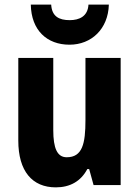

<svg xmlns="http://www.w3.org/2000/svg" viewBox="-20 -892 601 829"><path d="M450 -872H362C359 -821 322 -805 281 -805C235 -805 204 -821 201 -872H113C115 -761 183 -699 280 -699C375 -699 447 -767 450 -872ZM501 -642H349V-374C349 -272 336 -213 268 -213C227 -213 210 -252 210 -330V-642H59V-285C59 -153 119 -83 221 -83C282 -83 329 -109 357 -162H365L384 -93H501Z"/></svg>

Font: Noto Sans Kannada UI Condensed ExtraBold
Style: Regular
Weight: 800
Width: 3
Designer: Jelle Bosma - Monotype Design Team
Foundry: Monotype Imaging Inc.
Version: Version 2.005